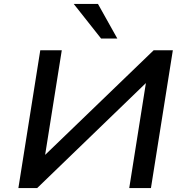

<svg xmlns="http://www.w3.org/2000/svg" viewBox="-20 -962 945 982"><path d="M74 0 186 -705H296L211 -171V-170L766 -705H864L752 0H641L726 -536V-537L170 0ZM497 -765 357 -942H481L580 -765Z"/></svg>

Font: Nunito Sans 7pt SemiExpanded SemiBold
Style: Italic
Weight: 600
Width: 6
Italic angle: -9°
Designer: Vernon Adams
Foundry: Vernon Adams
Version: Version 3.101;gftools[0.9.27]